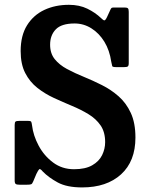

<svg xmlns="http://www.w3.org/2000/svg" viewBox="-20 -782 626 818"><path d="M454 -519Q447 -567.5 424.8 -604Q402.5 -640.5 369.5 -661.2Q336.5 -682 298 -682Q242 -682 217.8 -657Q193.5 -632 193.5 -591.5Q193.5 -554.5 213.2 -530Q233 -505.5 265.5 -488Q298 -470.5 336.8 -454.8Q375.5 -439 414.2 -419.5Q453 -400 485.2 -371.8Q517.5 -343.5 537.2 -301Q557 -258.5 557 -196Q557 -95 495.8 -39.2Q434.5 16.5 330 16.5Q265 16.5 226.2 -4.5Q187.5 -25.5 162.5 -51Q151.5 -64.5 147.2 -61Q143 -57.5 135 -41L121.5 -9Q117.5 1 112.8 3Q108 5 93.5 5H64Q51.5 5 47 1.8Q42.5 -1.5 42.5 -13.5V-249.5Q42.5 -261.5 46.5 -264.2Q50.5 -267 62.5 -267H99Q111.5 -267 113.2 -262.8Q115 -258.5 116.5 -248Q121.5 -205 144.5 -161.8Q167.5 -118.5 206 -89.8Q244.5 -61 295.5 -61Q343.5 -61 372.8 -77.8Q402 -94.5 415 -121Q428 -147.5 428 -176.5Q428 -219.5 408.5 -247.8Q389 -276 357 -295.5Q325 -315 286.5 -331Q248 -347 209.5 -364.8Q171 -382.5 139 -407.8Q107 -433 87.5 -470.8Q68 -508.5 68 -564.5Q68 -630.5 95.2 -674.2Q122.5 -718 169 -739.8Q215.5 -761.5 273.5 -761.5Q318 -761.5 352 -745Q386 -728.5 411 -704.5Q420.5 -695 425 -695.2Q429.5 -695.5 436.5 -710.5L451 -742Q453.5 -747 455.8 -748.5Q458 -750 466 -750H511.5Q522 -750 525.2 -746.2Q528.5 -742.5 528.5 -731.5V-513.5Q528.5 -501.5 524.2 -498.8Q520 -496 508 -496H476Q459.5 -496 458.2 -500.2Q457 -504.5 454 -519Z"/></svg>

Font: Besley* Narrow Semi
Style: Regular
Weight: 600
Width: 4
Designer: Owen Earl
Foundry: indestructible type*
Version: Version 3.000; ttfautohint (v1.8.3)